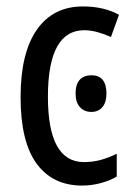

<svg xmlns="http://www.w3.org/2000/svg" viewBox="-20 -567 414 597"><path d="M235 10Q144 10 94 -58Q44 -126 44 -265Q44 -402 94.5 -474.5Q145 -547 238 -547Q272 -547 300.5 -540Q329 -533 350 -521L325 -452Q305 -461 283.5 -467Q262 -473 242 -473Q129 -473 129 -266Q129 -63 241 -63Q269 -63 294 -70Q319 -77 343 -89V-18Q321 -5 292.5 2.5Q264 10 235 10ZM264 -333Q311 -333 311 -276Q311 -249 298.5 -234Q286 -219 264 -219Q242 -219 228.5 -234Q215 -249 215 -276Q215 -305 228 -319Q241 -333 264 -333Z"/></svg>

Font: Avrile Sans Condensed
Style: Regular
Weight: 400
Width: 3
Designer: Monotype Design Team
Foundry: Monotype Imaging Inc.
Version: Version 2.001;September 10, 2019;FontCreator 11.5.0.2425 64-